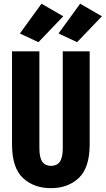

<svg xmlns="http://www.w3.org/2000/svg" viewBox="-20 -982 558 1014"><path d="M43.5 -219.7Q43.5 -95.7 101.1 -42Q158.7 11.7 249 11.7Q338.9 11.7 396.2 -42.2Q453.6 -96.2 453.6 -219.7V-710.9H311.5V-199.2Q311.5 -149.4 295.9 -127.7Q280.3 -106 249.5 -106Q219.2 -106 203.6 -127.7Q188 -149.4 188 -199.2V-710.9H43.5ZM85 -805.2 183.1 -759.3 314 -896 199.2 -962.4ZM289.1 -805.2 387.2 -759.3 518.1 -896 403.3 -962.4Z"/></svg>

Font: Roboto Flex
Style: wght 700 wdth 25 opsz 34 GRAD 0.00 slnt 0.00 XTRA 468 XOPQ 96 YOPQ 79 YTLC 514 YTUC 712 YTAS 750 YTDE -203.00 YTFI 738
Weight: 700
Width: 1
Designer: Berlow after Robertson
Foundry: Google
Version: Version 3.100